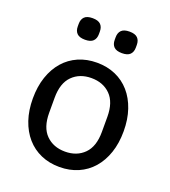

<svg xmlns="http://www.w3.org/2000/svg" viewBox="-135 -826 832 938"><g transform="rotate(20 281.0 -357.5)"><path d="M281 12Q228 12 184.5 -7Q141 -26 110 -61.5Q79 -97 62 -147Q45 -197 45 -259Q45 -321 62 -371Q79 -421 110 -456.5Q141 -492 184.5 -511Q228 -530 281 -530Q334 -530 377.5 -511Q421 -492 452 -456.5Q483 -421 500 -371Q517 -321 517 -259Q517 -197 500 -147Q483 -97 452 -61.5Q421 -26 377.5 -7Q334 12 281 12ZM281 -68Q342 -68 380 -106Q418 -144 418 -220V-298Q418 -374 380 -412Q342 -450 281 -450Q220 -450 182 -412Q144 -374 144 -298V-220Q144 -144 182 -106Q220 -68 281 -68ZM186 -615Q157 -615 144 -628Q131 -641 131 -664V-678Q131 -701 144 -714Q157 -727 186 -727Q215 -727 228 -714Q241 -701 241 -678V-664Q241 -641 228 -628Q215 -615 186 -615ZM378 -615Q349 -615 336 -628Q323 -641 323 -664V-678Q323 -701 336 -714Q349 -727 378 -727Q407 -727 420 -714Q433 -701 433 -678V-664Q433 -641 420 -628Q407 -615 378 -615Z"/></g></svg>

Font: IBM Plex Sans Devanagari Text
Style: Regular
Weight: 450
Designer: Mike Abbink, Paul van der Laan, Pieter van Rosmalen, Erin McLaughlin
Foundry: Bold Monday
Version: Version 1.1